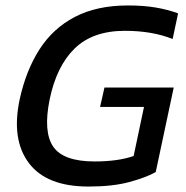

<svg xmlns="http://www.w3.org/2000/svg" viewBox="-20 -674 682 704"><path d="M304 10Q151 10 86 -76Q21 -162 52 -309Q75 -415 124.5 -492.5Q174 -570 254.5 -612Q335 -654 449 -654Q506 -654 550.5 -646.5Q595 -639 633 -625L613 -531Q538 -561 438 -561Q320 -561 253.5 -496Q187 -431 162 -309Q138 -191 175 -136.5Q212 -82 327 -82Q413 -82 470 -102L508 -282H347L363 -353H617L551 -43Q515 -23 454 -6.5Q393 10 304 10Z"/></svg>

Font: Kanit
Style: Italic
Weight: 400
Italic angle: -12°
Designer: Katatrad Team
Foundry: CadsonDemak
Version: Version 2.000; ttfautohint (v1.8.3)